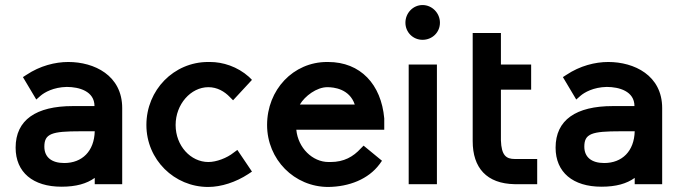

<svg xmlns="http://www.w3.org/2000/svg" viewBox="-20 -731 2700 762"><path d="M356 -210C354 -131 306 -84 235 -84C185 -84 156 -107 156 -149C156 -201 186 -210 299 -210ZM465 -302C465 -432 354 -485 251 -485C199 -485 139 -470 85 -434L71 -425L124 -336L141 -351C156 -364 192 -385 245 -386C294 -386 355 -369 355 -310H269C123 -310 42 -255 42 -145C42 -47 111 10 224 10C282 10 324 -2 356 -25V0H465Z M814 -485H806C670 -485 561 -374 561 -235C561 -97 672 11 806 11C858 11 916 -8 965 -40L980 -50L922 -136L907 -125C881 -104 839 -88 807 -88C737 -88 677 -152 677 -235C677 -317 737 -385 807 -385C842 -385 871 -368 892 -346L905 -333L980 -414L968 -426C922 -467 864 -485 814 -485Z M1170 -316C1190 -350 1237 -385 1279 -385C1304 -385 1367 -379 1388 -316ZM1423 -153 1412 -142C1382 -109 1345 -88 1292 -88H1284C1220 -88 1163 -144 1156 -216H1505V-261C1493 -396 1411 -485 1282 -485H1278C1144 -485 1040 -375 1040 -235C1040 -98 1148 11 1283 11C1366 10 1442 -20 1486 -79L1496 -93Z M1726 -641C1726 -679 1695 -711 1657 -711C1619 -711 1589 -679 1589 -641C1589 -603 1619 -573 1657 -573C1695 -573 1726 -602 1726 -641ZM1602 -475V0H1714V-475Z M1856 -600V-171C1856 -65 1911 -2 2023 0H2112V-100H2023C1989 -100 1970 -114 1968 -174V-375H2088V-475H1968V-600Z M2499 -210C2497 -131 2449 -84 2378 -84C2328 -84 2299 -107 2299 -149C2299 -201 2329 -210 2442 -210ZM2608 -302C2608 -432 2497 -485 2394 -485C2342 -485 2282 -470 2228 -434L2214 -425L2267 -336L2284 -351C2299 -364 2335 -385 2388 -386C2437 -386 2498 -369 2498 -310H2412C2266 -310 2185 -255 2185 -145C2185 -47 2254 10 2367 10C2425 10 2467 -2 2499 -25V0H2608Z"/></svg>

Font: Mint Spirit No2
Style: Bold
Weight: 700
Designer: HARENDAL Hirwen
Foundry: Arkandis Digital Foundry.
Version: Version 1.004;FFEdit